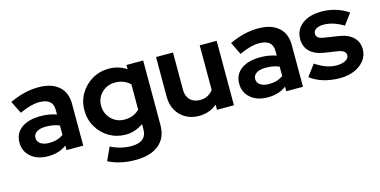

<svg xmlns="http://www.w3.org/2000/svg" viewBox="-73 -908 2968 1499"><g transform="rotate(-15 1411.0 -158.5)"><path d="M220 9Q135 9 82.5 -35.5Q30 -80 30 -151Q30 -225 86 -267Q142 -309 242 -309Q310 -309 370 -288V-326Q370 -417 260 -417Q227 -417 189 -407Q151 -397 101 -374L51 -475Q172 -531 283 -531Q389 -531 447 -480.5Q505 -430 505 -338V0H370V-37Q338 -13 301 -2Q264 9 220 9ZM160 -154Q160 -124 186 -106.5Q212 -89 255 -89Q324 -89 370 -123V-199Q345 -210 317.5 -214.5Q290 -219 260 -219Q213 -219 186.5 -201.5Q160 -184 160 -154Z M871 214Q748 214 654 166L702 60Q785 101 868 101Q992 101 992 -3V-44Q961 -22 924.5 -9.5Q888 3 849 3Q776 3 716 -32.5Q656 -68 620.5 -128.5Q585 -189 585 -264Q585 -338 621 -398Q657 -458 717.5 -493.5Q778 -529 853 -529Q930 -529 994 -487V-521H1129V-1Q1129 102 1062.5 158Q996 214 871 214ZM870 -113Q946 -113 992 -161V-365Q970 -387 938.5 -399.5Q907 -412 871 -412Q829 -412 794.5 -392.5Q760 -373 740 -339.5Q720 -306 720 -264Q720 -222 740 -187.5Q760 -153 794 -133Q828 -113 870 -113Z M1439 10Q1379 10 1332.5 -16.5Q1286 -43 1259.5 -90Q1233 -137 1233 -198V-521H1370V-218Q1370 -168 1399.5 -138Q1429 -108 1478 -108Q1513 -108 1540 -121.5Q1567 -135 1586 -160V-521H1723V0H1586V-42Q1526 10 1439 10Z M1996 9Q1911 9 1858.5 -35.5Q1806 -80 1806 -151Q1806 -225 1862 -267Q1918 -309 2018 -309Q2086 -309 2146 -288V-326Q2146 -417 2036 -417Q2003 -417 1965 -407Q1927 -397 1877 -374L1827 -475Q1948 -531 2059 -531Q2165 -531 2223 -480.5Q2281 -430 2281 -338V0H2146V-37Q2114 -13 2077 -2Q2040 9 1996 9ZM1936 -154Q1936 -124 1962 -106.5Q1988 -89 2031 -89Q2100 -89 2146 -123V-199Q2121 -210 2093.5 -214.5Q2066 -219 2036 -219Q1989 -219 1962.5 -201.5Q1936 -184 1936 -154Z M2580 10Q2509 10 2447 -8.5Q2385 -27 2341 -62L2409 -153Q2498 -93 2578 -93Q2624 -93 2651.5 -108.5Q2679 -124 2679 -149Q2679 -188 2614 -198L2514 -213Q2437 -224 2396.5 -263Q2356 -302 2356 -365Q2356 -440 2414.5 -485Q2473 -530 2573 -530Q2689 -530 2787 -465L2721 -376Q2638 -427 2560 -427Q2523 -427 2500.5 -413Q2478 -399 2478 -376Q2478 -354 2494.5 -342.5Q2511 -331 2549 -326L2649 -311Q2726 -300 2767 -261.5Q2808 -223 2808 -162Q2808 -113 2778.5 -74Q2749 -35 2697.5 -12.5Q2646 10 2580 10Z"/></g></svg>

Font: Red Hat Display
Style: Bold
Weight: 700
Designer: Pentagram, MCKL
Foundry: Pentagram, MCKL
Version: Version 1.023; ttfautohint (v1.8.3)